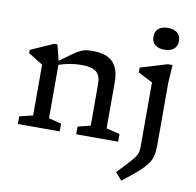

<svg xmlns="http://www.w3.org/2000/svg" viewBox="-100 -845 1204 1180"><g transform="rotate(10 502.0 -255.0)"><path d="M411 -48 490 -68V-327.5Q490 -380 462.8 -402.8Q435.5 -425.5 370.5 -425.5Q334.5 -425.5 296.8 -418.8Q259 -412 229.5 -401.5V-68L308.5 -48V0H47V-48L130.5 -68V-385L40 -441V-461.5L182.5 -524.5H201.5L226.5 -426Q271 -459.5 299 -479Q327 -498.5 346.2 -507.8Q365.5 -517 383 -519.5Q400.5 -522 423.5 -522Q509.5 -522 549.2 -480.8Q589 -439.5 589 -358.5V-68L673 -48V0H411ZM854 -606Q818.5 -606 796.5 -622.8Q774.5 -639.5 774.5 -674Q774.5 -708.5 796.5 -725.2Q818.5 -742 854 -742Q889.5 -742 911.5 -725.2Q933.5 -708.5 933.5 -674Q933.5 -639.5 911.5 -622.8Q889.5 -606 854 -606ZM814.5 -395Q809 -398 793.2 -406Q777.5 -414 758.5 -423.5Q739.5 -433 724 -441V-471.5L891.5 -522H920.5L913.5 -410V-18Q913.5 18.5 907.2 45.2Q901 72 882.8 97.5Q864.5 123 828.8 154.8Q793 186.5 733.5 232.5L693 186.5Q737 140.5 761.8 113.2Q786.5 86 797.8 69Q809 52 811.8 37.8Q814.5 23.5 814.5 3.5Z"/></g></svg>

Font: Newsreader Caption
Style: Regular
Weight: 400
Designer: Hugues Gentile
Foundry: Production Type
Version: Version 1.001